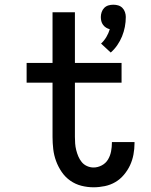

<svg xmlns="http://www.w3.org/2000/svg" viewBox="-20 -787 640 815"><path d="M450 -564 409 -602Q422 -614 431.5 -630Q441 -646 446 -663Q438 -665 430.5 -669.5Q423 -674 417.5 -681.5Q412 -689 410 -697.5Q408 -706 408 -715Q408 -725 411.5 -735.5Q415 -746 422.5 -753.5Q430 -761 440 -764Q450 -767 461 -767Q472 -767 482 -764Q492 -761 499.5 -753.5Q507 -746 510.5 -735.5Q514 -725 514 -715Q514 -694 510 -673Q506 -652 498 -632.5Q490 -613 478 -595.5Q466 -578 450 -564ZM377 8Q351 8 325.5 1.5Q300 -5 278.5 -20Q257 -35 242 -57Q227 -79 218 -103.5Q209 -128 206 -154Q203 -180 203 -206V-436H93V-520H203V-735H298V-520H496V-436H298V-206Q298 -192 299 -178Q300 -164 303.5 -150Q307 -136 312.5 -123Q318 -110 327 -99Q336 -88 349.5 -82Q363 -76 377 -76Q395 -76 412 -85Q429 -94 438.5 -110Q448 -126 451.5 -144.5Q455 -163 455 -181V-184H551V-179Q551 -155 546.5 -131Q542 -107 532 -85.5Q522 -64 506 -45Q490 -26 469.5 -14Q449 -2 425 3Q401 8 377 8Z"/></svg>

Font: Iosevka Medium Extended
Style: Regular
Weight: 500
Width: 7
Monospace: yes
Designer: Belleve Invis
Foundry: Belleve Invis
Version: Version 32.5.0; ttfautohint (v1.8.4)